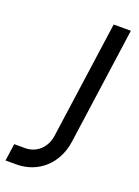

<svg xmlns="http://www.w3.org/2000/svg" viewBox="-166 -813 639 881"><g transform="rotate(20 153.0 -372.0)"><path d="M-22 6H31C137 6 219 -67 235 -179L315 -750H231L151 -179C143 -118 99 -78 43 -78H-10Z"/></g></svg>

Font: Mohave
Style: Italic
Weight: 400
Italic angle: -8°
Designer: Gumpita Rahayu
Foundry: Tokotype
Version: Version 2.002;PS 002.002;hotconv 1.0.88;makeotf.lib2.5.64775